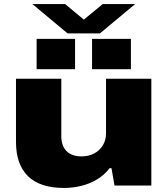

<svg xmlns="http://www.w3.org/2000/svg" viewBox="-20 -917 828 949"><path d="M296 12Q178 12 118.5 -46Q59 -104 59 -216V-528H283V-243Q283 -222 289 -203.5Q295 -185 307 -172Q319 -159 338 -151.5Q357 -144 382 -144Q418 -144 445.5 -158.5Q473 -173 488.5 -199Q504 -225 504 -257V-528H728V0H546L531 -86H522Q495 -51 458.5 -29.5Q422 -8 380.5 2Q339 12 296 12ZM161 -575V-725H351V-575ZM435 -575V-725H627V-575ZM140 -897H302L429 -791H359L488 -897H648L474 -752H314Z"/></svg>

Font: Archivo Expanded Black
Style: Regular
Weight: 900
Width: 7
Designer: Hector Gatti
Foundry: Omnibus-Type
Version: Version 2.001